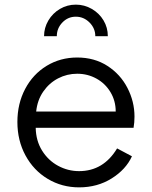

<svg xmlns="http://www.w3.org/2000/svg" viewBox="-20 -796 655 828"><path d="M55 -270Q55 -349 88.5 -412.5Q122 -476 181 -512Q240 -548 313 -548Q387 -548 443 -512Q499 -476 529.5 -417Q560 -358 560 -293Q560 -268 556 -245H134Q135 -189 161.5 -146.5Q188 -104 230.5 -81Q273 -58 321 -58Q426 -58 485 -156L549 -122Q523 -65 461.5 -26.5Q400 12 321 12Q247 12 186 -24.5Q125 -61 90 -125.5Q55 -190 55 -270ZM479 -315Q479 -361 456.5 -398.5Q434 -436 396 -457Q358 -478 313 -478Q269 -478 230.5 -458Q192 -438 166.5 -401Q141 -364 136 -315ZM307 -776Q344 -776 376 -757.5Q408 -739 426.5 -708Q445 -677 445 -640H391Q391 -674 366 -699Q341 -724 307 -724Q273 -724 249 -699Q225 -674 225 -640H170Q170 -676 188.5 -707.5Q207 -739 238.5 -757.5Q270 -776 307 -776Z"/></svg>

Font: Evergrow Sans 
Style: Regular
Weight: 400
Foundry: 10Web
Version: Version 1.000